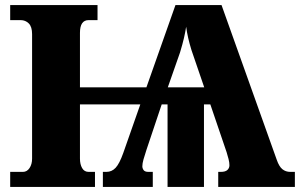

<svg xmlns="http://www.w3.org/2000/svg" viewBox="-20 -734 1178 754"><path d="M20 0V-59H70Q86 -59 96 -74Q106 -89 106 -111V-600Q106 -629 93 -642Q80 -655 61 -655H20V-714H363V-655H328Q294 -655 294 -605V-391H555L669 -714H850L1067 -106Q1076 -80 1089 -69.5Q1102 -59 1120 -59H1138V0H837V-59H847Q865 -59 873 -66.5Q881 -74 881 -85Q881 -96 877.5 -109.5Q874 -123 870 -136L806 -324H781V0H638V-324H615L555 -145Q548 -124 543.5 -108Q539 -92 539 -81Q539 -73 544 -66Q549 -59 563 -59H580V0H384V-59H398Q419 -59 434 -75Q449 -91 464 -133L531 -324H294V-111Q294 -89 302.5 -74Q311 -59 328 -59H353V0ZM639 -391H782L732 -537Q724 -563 719 -585Q714 -607 711 -629Q708 -609 702.5 -585Q697 -561 687 -528Z"/></svg>

Font: Noto Serif SemiCondensed Black
Style: Regular
Weight: 900
Width: 4
Designer: Monotype Design Team
Foundry: Monotype Imaging Inc.
Version: Version 2.014; ttfautohint (v1.8.4.7-5d5b)